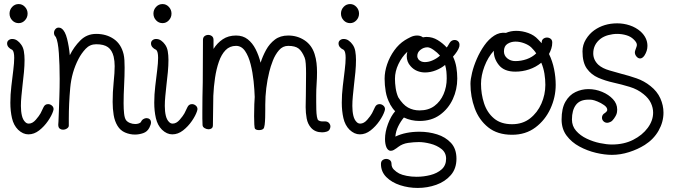

<svg xmlns="http://www.w3.org/2000/svg" viewBox="-20 -644 3315 946"><path d="M72 -530Q53 -530 40 -544Q27 -558 27 -577Q27 -596 40 -610Q53 -624 72 -624Q90 -624 103 -610Q116 -596 116 -577Q116 -558 103 -544Q90 -530 72 -530ZM120 18Q93 18 69 -5Q47 -27 39 -62Q31 -97 31 -138Q31 -178 36 -220Q41 -262 45.5 -298.5Q50 -335 50 -359Q50 -389 41 -398Q15 -410 15 -430Q15 -440 22.5 -446Q30 -452 40 -452Q54 -452 65 -444Q76 -436 83 -426Q94 -412 97.5 -392Q101 -372 101 -349Q101 -321 98 -288.5Q95 -256 91 -224Q88 -196 85.5 -170.5Q83 -145 83 -122Q83 -95 88 -74Q93 -53 105 -42Q112 -35 122 -35Q140 -35 156.5 -54Q173 -73 180 -86Q184 -93 187 -100.5Q190 -108 194 -115Q201 -131 217 -131Q227 -131 235.5 -124Q244 -117 244 -106Q244 -103 242 -97Q235 -75 216.5 -48Q198 -21 173 -1.5Q148 18 120 18Z M645 19Q620 19 596.5 9Q573 -1 559 -24Q545 -47 540 -77.5Q535 -108 535 -142Q535 -191 540 -239Q545 -287 545 -318Q545 -343 540 -365Q532 -397 512 -411.5Q492 -426 454 -426Q423 -426 402 -403.5Q381 -381 367 -354Q333 -289 326 -211Q319 -133 319 -59V-25Q319 -17 310 -11Q301 -5 290 -5Q281 -5 274 -10.5Q267 -16 267 -30Q267 -34 267.5 -37.5Q268 -41 268 -44Q269 -61 270 -94Q271 -127 272.5 -169.5Q274 -212 274 -256Q274 -324 270 -382Q266 -440 255 -462Q246 -470 246 -482Q246 -492 252.5 -500Q259 -508 269 -508Q272 -508 276 -507Q280 -506 284 -503Q301 -491 310.5 -453Q320 -415 324 -372Q344 -413 376 -445Q408 -477 454 -477Q504 -477 540.5 -452Q577 -427 589 -377Q592 -364 593 -347.5Q594 -331 594 -311Q594 -271 591.5 -223.5Q589 -176 589 -135Q589 -106 591.5 -84Q594 -62 601 -52Q608 -43 620.5 -38Q633 -33 646 -33Q663 -33 673 -41Q678 -52 686 -57Q694 -62 702 -62Q711 -62 717.5 -56.5Q724 -51 724 -40Q724 -31 716 -15Q706 5 685.5 12Q665 19 645 19Z M781 -530Q762 -530 749 -544Q736 -558 736 -577Q736 -596 749 -610Q762 -624 781 -624Q799 -624 812 -610Q825 -596 825 -577Q825 -558 812 -544Q799 -530 781 -530ZM829 18Q802 18 778 -5Q756 -27 748 -62Q740 -97 740 -138Q740 -178 745 -220Q750 -262 754.5 -298.5Q759 -335 759 -359Q759 -389 750 -398Q724 -410 724 -430Q724 -440 731.5 -446Q739 -452 749 -452Q763 -452 774 -444Q785 -436 792 -426Q803 -412 806.5 -392Q810 -372 810 -349Q810 -321 807 -288.5Q804 -256 800 -224Q797 -196 794.5 -170.5Q792 -145 792 -122Q792 -95 797 -74Q802 -53 814 -42Q821 -35 831 -35Q849 -35 865.5 -54Q882 -73 889 -86Q893 -93 896 -100.5Q899 -108 903 -115Q910 -131 926 -131Q936 -131 944.5 -124Q953 -117 953 -106Q953 -103 951 -97Q944 -75 925.5 -48Q907 -21 882 -1.5Q857 18 829 18Z M1567 8Q1533 8 1513 -14Q1496 -33 1491 -60.5Q1486 -88 1486 -116Q1486 -132 1486.5 -146.5Q1487 -161 1487 -174Q1487 -198 1487.5 -226.5Q1488 -255 1488 -282Q1488 -309 1486.5 -330Q1485 -351 1481 -360Q1468 -392 1451 -405Q1434 -418 1400 -418Q1373 -418 1354.5 -396.5Q1336 -375 1324.5 -345.5Q1313 -316 1307 -291Q1297 -251 1292 -210Q1287 -169 1287 -128Q1287 -121 1287 -103Q1287 -85 1286.5 -65Q1286 -45 1284 -29Q1282 -13 1277 -9Q1270 -3 1256 -3Q1243 -3 1237 -9Q1234 -12 1233 -30.5Q1232 -49 1232 -72Q1232 -101 1233 -130Q1234 -159 1235 -166Q1234 -201 1229.5 -244Q1225 -287 1215 -327Q1205 -367 1187.5 -392.5Q1170 -418 1143 -418Q1112 -418 1091.5 -397Q1071 -376 1058.5 -340Q1046 -304 1039.5 -260.5Q1033 -217 1031 -172Q1030 -136 1030 -99.5Q1030 -63 1029 -27Q1029 -16 1022.5 -11.5Q1016 -7 1008 -7Q998 -7 988.5 -12.5Q979 -18 978 -27Q977 -44 977 -60Q977 -76 977 -92Q977 -129 977.5 -165.5Q978 -202 979 -238Q979 -290 979.5 -342.5Q980 -395 980 -447Q980 -460 988 -466Q996 -472 1006 -472Q1016 -472 1024 -466Q1032 -460 1032 -447V-403Q1050 -432 1077.5 -450.5Q1105 -469 1143 -469Q1177 -469 1200.5 -450.5Q1224 -432 1239.5 -401.5Q1255 -371 1264 -335Q1274 -367 1291 -398Q1308 -429 1334.5 -449Q1361 -469 1400 -469Q1445 -469 1480.5 -445.5Q1516 -422 1530 -378Q1537 -356 1539.5 -333.5Q1542 -311 1542 -288Q1542 -260 1540 -231.5Q1538 -203 1538 -174V-141Q1538 -124 1538.5 -104Q1539 -84 1541.5 -69Q1544 -54 1549 -51Q1557 -46 1564.5 -46Q1572 -46 1580 -46Q1594 -46 1601 -38Q1608 -30 1608 -21Q1608 -13 1603.5 -5.5Q1599 2 1588 5Q1578 8 1567 8Z M1705 -530Q1686 -530 1673 -544Q1660 -558 1660 -577Q1660 -596 1673 -610Q1686 -624 1705 -624Q1723 -624 1736 -610Q1749 -596 1749 -577Q1749 -558 1736 -544Q1723 -530 1705 -530ZM1753 18Q1726 18 1702 -5Q1680 -27 1672 -62Q1664 -97 1664 -138Q1664 -178 1669 -220Q1674 -262 1678.5 -298.5Q1683 -335 1683 -359Q1683 -389 1674 -398Q1648 -410 1648 -430Q1648 -440 1655.5 -446Q1663 -452 1673 -452Q1687 -452 1698 -444Q1709 -436 1716 -426Q1727 -412 1730.5 -392Q1734 -372 1734 -349Q1734 -321 1731 -288.5Q1728 -256 1724 -224Q1721 -196 1718.5 -170.5Q1716 -145 1716 -122Q1716 -95 1721 -74Q1726 -53 1738 -42Q1745 -35 1755 -35Q1773 -35 1789.5 -54Q1806 -73 1813 -86Q1817 -93 1820 -100.5Q1823 -108 1827 -115Q1834 -131 1850 -131Q1860 -131 1868.5 -124Q1877 -117 1877 -106Q1877 -103 1875 -97Q1868 -75 1849.5 -48Q1831 -21 1806 -1.5Q1781 18 1753 18Z M2038 282Q1993 282 1951.5 268.5Q1910 255 1883.5 228.5Q1857 202 1857 164Q1857 151 1865 145Q1873 139 1883 139Q1893 139 1901 145Q1909 151 1909 164Q1909 180 1920.5 191.5Q1932 203 1947 211Q1961 218 1984 222.5Q2007 227 2033 227Q2067 227 2100.5 218.5Q2134 210 2156 190.5Q2178 171 2178 138Q2178 108 2155 90Q2132 72 2100.5 64Q2069 56 2044 56Q2019 56 1991 60Q1963 64 1942 80L1934 86Q1927 91 1920 95Q1913 99 1905 99Q1892 99 1884 82Q1877 65 1877 41Q1877 6 1891.5 -33Q1906 -72 1927 -96Q1914 -109 1902 -130V-131Q1886 -160 1880.5 -192.5Q1875 -225 1875 -256Q1875 -291 1887.5 -327.5Q1900 -364 1922.5 -395.5Q1945 -427 1975 -446Q1988 -454 2003.5 -461.5Q2019 -469 2035 -469Q2043 -469 2050 -467Q2057 -465 2064 -460Q2069 -461 2073.5 -461.5Q2078 -462 2082 -462Q2111 -462 2136.5 -446.5Q2162 -431 2181 -410Q2186 -416 2189 -422Q2192 -428 2195 -432Q2204 -447 2220 -447Q2230 -447 2237 -440.5Q2244 -434 2244 -423Q2244 -417 2243 -414Q2240 -403 2231.5 -390Q2223 -377 2212 -365Q2224 -340 2228.5 -312.5Q2233 -285 2233 -257Q2233 -203 2211 -155.5Q2189 -108 2147.5 -78Q2106 -48 2047 -48Q2006 -48 1970 -65Q1954 -46 1942 -21.5Q1930 3 1928 29Q1978 5 2047 5Q2092 5 2133.5 18Q2175 31 2202 60Q2229 89 2229 138Q2229 187 2201 219Q2173 251 2129.5 266.5Q2086 282 2038 282ZM2073 -338Q2093 -338 2113.5 -347.5Q2134 -357 2148 -370Q2135 -385 2116.5 -398Q2098 -411 2086 -411Q2067 -411 2051 -398Q2036 -386 2036 -368Q2036 -359 2042 -351Q2054 -338 2073 -338ZM2047 -100Q2091 -100 2120.5 -122Q2150 -144 2165.5 -180Q2181 -216 2181 -257Q2181 -274 2179.5 -291Q2178 -308 2173 -324Q2154 -308 2127.5 -297.5Q2101 -287 2074 -287Q2054 -287 2035.5 -294.5Q2017 -302 2003 -318Q1993 -329 1988.5 -341.5Q1984 -354 1984 -367Q1984 -379 1987 -389Q1960 -364 1943 -328Q1926 -292 1926 -256Q1926 -234 1929.5 -210Q1933 -186 1942 -165Q1965 -128 1990.5 -114Q2016 -100 2047 -100Z M2503 20Q2431 20 2385.5 -16.5Q2340 -53 2319 -110.5Q2298 -168 2298 -231Q2298 -253 2306 -286Q2314 -319 2329.5 -354.5Q2345 -390 2366.5 -420.5Q2388 -451 2415 -468.5Q2442 -486 2473 -482Q2496 -492 2524 -492Q2553 -492 2582.5 -481.5Q2612 -471 2631 -450L2649 -431V-434Q2649 -447 2657 -453Q2665 -459 2675 -459Q2685 -459 2693 -453Q2701 -447 2701 -434Q2701 -419 2696.5 -405Q2692 -391 2685 -378Q2702 -343 2710 -303.5Q2718 -264 2718 -226Q2718 -165 2692 -108.5Q2666 -52 2618 -16Q2570 20 2503 20ZM2519 -343Q2548 -343 2575 -352.5Q2602 -362 2622 -381Q2617 -389 2610.5 -396.5Q2604 -404 2597 -411Q2584 -423 2562.5 -431Q2541 -439 2520 -439Q2498 -439 2480.5 -428Q2463 -417 2463 -391Q2463 -370 2479.5 -356.5Q2496 -343 2519 -343ZM2503 -32Q2555 -32 2591.5 -60.5Q2628 -89 2647.5 -133.5Q2667 -178 2667 -226Q2667 -253 2662.5 -281Q2658 -309 2647 -335Q2620 -313 2587 -302Q2554 -291 2519 -291Q2464 -291 2438 -323.5Q2412 -356 2413 -394Q2384 -362 2367 -317Q2350 -272 2350 -231Q2350 -181 2365 -135Q2380 -89 2414 -60.5Q2448 -32 2503 -32Z M2995 119Q2959 119 2916.5 109Q2874 99 2835 78Q2796 57 2771.5 24Q2747 -9 2747 -55Q2747 -110 2766 -143Q2785 -176 2815.5 -190.5Q2846 -205 2879 -205Q2914 -205 2946.5 -191.5Q2979 -178 3000 -155.5Q3021 -133 3021 -104Q3021 -98 3020 -91.5Q3019 -85 3016 -78Q3013 -71 3005 -59.5Q2997 -48 2989 -44Q2979 -39 2972 -39Q2961 -39 2953.5 -46.5Q2946 -54 2946 -64Q2946 -79 2960 -87Q2972 -95 2972 -103Q2972 -115 2956.5 -126Q2941 -137 2923.5 -144Q2906 -151 2898 -152Q2893 -153 2888.5 -153Q2884 -153 2879 -153Q2837 -153 2817.5 -127Q2798 -101 2798 -55Q2798 -23 2818.5 0.5Q2839 24 2870.5 39Q2902 54 2935.5 61Q2969 68 2995 68Q3054 68 3099.5 45Q3145 22 3171.5 -14Q3198 -50 3198 -89Q3198 -113 3187 -136.5Q3176 -160 3151 -180Q3122 -204 3082.5 -216Q3043 -228 3002.5 -237Q2962 -246 2927.5 -261Q2893 -276 2871.5 -306Q2850 -336 2850 -391Q2850 -423 2867 -450.5Q2884 -478 2908 -495Q2956 -529 3021 -529Q3053 -529 3083 -519Q3113 -509 3136 -489Q3170 -458 3170 -418Q3170 -393 3155 -370Q3145 -356 3134 -356Q3124 -356 3116 -365.5Q3108 -375 3108 -386Q3108 -390 3110 -396Q3113 -405 3115.5 -411.5Q3118 -418 3118 -423Q3118 -435 3102 -450Q3088 -464 3066 -470.5Q3044 -477 3021 -477Q2999 -477 2977 -471Q2955 -465 2939 -453Q2903 -425 2903 -381Q2903 -349 2928 -325Q2948 -307 2983 -297Q3018 -287 3043 -280Q3079 -271 3116.5 -258Q3154 -245 3185 -220Q3218 -194 3233.5 -159.5Q3249 -125 3249 -89Q3249 -43 3225 -0.5Q3201 42 3157 70Q3122 92 3079.5 105.5Q3037 119 2995 119Z"/></svg>

Font: Twinkle Star
Style: Regular
Weight: 400
Designer: Robert E. Leuschke
Foundry: Robert E. Leuschke
Version: Version 2.010; ttfautohint (v1.8.3)